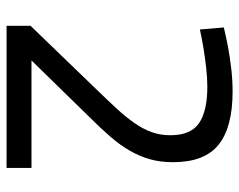

<svg xmlns="http://www.w3.org/2000/svg" viewBox="-90 -620 711 570"><g transform="rotate(90 265.0 -335.5)"><path d="M57 0V-71L248 -269Q278 -300 302.5 -326.5Q327 -353 345 -378.5Q363 -404 372.5 -430Q382 -456 382 -486Q382 -547 346 -571.5Q310 -596 238 -596Q211 -596 181 -592.5Q151 -589 126 -585Q96 -580 68 -574L62 -645Q91 -652 123 -658Q150 -663 184 -667Q218 -671 253 -671Q358 -671 410 -629.5Q462 -588 462 -494Q462 -457 453.5 -426.5Q445 -396 428.5 -367Q412 -338 387 -309Q362 -280 328 -246L160 -74H479V0Z"/></g></svg>

Font: TitilliumText22L 400 wt
Style: 400 wt
Weight: 400
Designer: Campivisivi
Foundry: Campivisivi
Version: 1.000